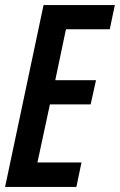

<svg xmlns="http://www.w3.org/2000/svg" viewBox="-21 -734 471 754"><path d="M-1 0 150 -714H430L410 -619H238L196 -419H356L335 -324H175L126 -96H299L279 0Z"/></svg>

Font: Noto Sans ExtraCondensed SemiBold
Style: Italic
Weight: 600
Width: 2
Italic angle: -12°
Designer: Monotype Design Team
Foundry: Monotype Imaging Inc.
Version: Version 2.013; ttfautohint (v1.8.4.7-5d5b)